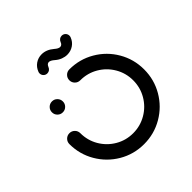

<svg xmlns="http://www.w3.org/2000/svg" viewBox="-180 -808 948 948"><g transform="rotate(-45 294.5 -334.0)"><path d="M83.3 -431.1Q83.3 -447 94.4 -458.1Q105.6 -469.3 121.5 -469.3Q137.4 -469.3 148.5 -458.1Q159.6 -447 159.6 -431.1Q159.6 -415.2 148.5 -404.1Q137.4 -393 121.5 -393Q105.6 -393 94.4 -404.1Q83.3 -415.2 83.3 -431.1ZM255.9 -482.2Q255.9 -498.1 267 -509.3Q278.1 -520.4 294.1 -520.4Q365.2 -520.4 425.2 -485.4Q485.2 -450.4 520.2 -390.4Q555.2 -330.4 555.2 -259.3Q555.2 -188.1 520.2 -128.1Q485.2 -68.1 425.2 -33.1Q365.2 1.9 294.1 1.9Q223 1.9 163.1 -33.3Q103.3 -68.5 68.3 -128.5Q33.3 -188.5 33.3 -259.3Q33.3 -275.2 44.4 -286.3Q55.6 -297.4 71.5 -297.4Q87.4 -297.4 98.5 -286.3Q109.6 -275.2 109.6 -259.3Q109.6 -208.9 134.4 -166.5Q159.3 -124.1 201.5 -99.3Q243.7 -74.4 294.1 -74.4Q344.4 -74.4 386.9 -99.3Q429.3 -124.1 454.1 -166.5Q478.9 -208.9 478.9 -259.3Q478.9 -309.6 454.1 -352Q429.3 -394.4 386.9 -419.3Q344.4 -444.1 294.1 -444.1Q278.1 -444.1 267 -455.2Q255.9 -466.3 255.9 -482.2ZM384.8 -664.8Q396.3 -664.8 404.3 -656.9Q412.2 -648.9 412.2 -637.4Q412.2 -632.6 410.4 -627.8Q401.5 -604.4 382 -591.5Q362.6 -578.5 338.5 -578.5Q322.6 -578.5 306.5 -584.6Q290.4 -590.7 275.9 -603.3Q259.3 -617.8 248.1 -617.8Q235.6 -617.8 228.9 -600.7Q225.9 -593 219.1 -588Q212.2 -583 203.3 -583Q191.9 -583 183.9 -590.9Q175.9 -598.9 175.9 -610.4Q175.9 -615.2 177.8 -620Q186.7 -643.3 206.1 -656.7Q225.6 -670 249.6 -670Q282.6 -670 312.2 -644.8Q328.5 -630.4 340 -630.4Q353.3 -630.4 359.3 -647Q362.2 -654.8 369.1 -659.8Q375.9 -664.8 384.8 -664.8Z"/></g></svg>

Font: 26F Galaxy Sans
Style: Bold
Weight: 700
Designer: C₂₉H₂₅N₃O₅
Version: Version 1.100